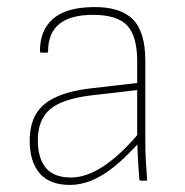

<svg xmlns="http://www.w3.org/2000/svg" viewBox="-20 -511 524 543"><path d="M378 0Q376 0 375 -1.5Q374 -3 374 -4Q372 -28 370.5 -54.5Q369 -81 368 -109V-121V-338Q368 -408 340 -438.5Q312 -469 243 -469Q116 -469 116 -366Q116 -362 113 -362H97Q93 -362 93 -367Q93 -425 129.5 -457.5Q166 -490 244 -491Q320 -492 355.5 -456.5Q391 -421 391 -339V-111Q391 -82 392.5 -55.5Q394 -29 396 -4Q397 0 393 0ZM178 12Q120 12 92 -21Q64 -54 64 -113Q64 -158 81.5 -188Q99 -218 137.5 -236Q176 -254 236 -261L374 -277V-257L236 -241Q155 -231 121 -201.5Q87 -172 87 -114Q87 -64 109.5 -36.5Q132 -9 181 -9Q226 -9 276.5 -43.5Q327 -78 378 -141V-113Q338 -68 304 -40.5Q270 -13 239 -0.5Q208 12 178 12Z"/></svg>

Font: Sofia Sans Thin
Style: Regular
Weight: 250
Designer: Botio Nikoltchev, Ani Petrova
Foundry: lettersoup
Version: Version 4.101